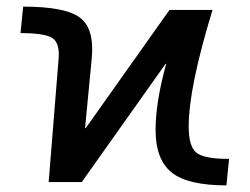

<svg xmlns="http://www.w3.org/2000/svg" viewBox="-20 -550 754 580"><path d="M492 -520H622Q550 -285 550 -168Q550 -108 573 -89Q596 -70 672 -70L664 10Q547 10 498.5 -29Q450 -68 450 -158Q450 -241 482 -357H480L227 0H127L157 -372Q161 -419 139 -434.5Q117 -450 42 -450L50 -530Q179 -530 222.5 -496Q266 -462 257 -372L237 -163H239Z"/></svg>

Font: Mplus 1p Medium
Style: Regular
Weight: 500
Version: Version 1.061